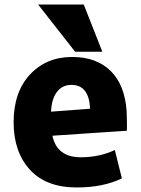

<svg xmlns="http://www.w3.org/2000/svg" viewBox="-20 -804 620 846"><path d="M539 -228 211 -206Q231 -111 336 -111Q418 -111 486 -143L517 -18Q435 22 318 22Q183 22 111.5 -56.5Q40 -135 40 -265Q40 -398 112 -475.5Q184 -553 298 -553Q405 -553 467.5 -491.5Q530 -430 538 -314Q538 -308 539 -278.5Q540 -249 539 -228ZM377 -325Q372 -430 295 -430Q254 -430 230.5 -398.5Q207 -367 205 -312ZM431 -576H311L148 -784H349Z"/></svg>

Font: Repo
Style: ExtraBold
Weight: 800
Designer: Stefan Peev
Foundry: Context Ltd
Version: Version 001.000